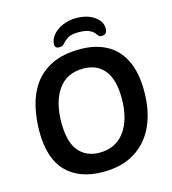

<svg xmlns="http://www.w3.org/2000/svg" viewBox="-127 -989 986 1100"><g transform="rotate(-15 365.5 -439.0)"><path d="M425 -885Q491 -885 533 -855.5Q575 -826 575 -784Q575 -748 543 -748Q531 -748 526 -752.5Q521 -757 516 -764Q509 -778 486 -790.5Q463 -803 417 -803Q374 -803 353 -789Q332 -775 323 -763Q317 -756 310.5 -752Q304 -748 292 -748Q265 -748 265 -770Q265 -801 287 -827Q309 -853 345.5 -869Q382 -885 425 -885ZM350 7Q210 7 132.5 -71.5Q55 -150 55 -311Q55 -385 71 -456Q87 -527 126 -583.5Q165 -640 232.5 -673.5Q300 -707 403 -707Q490 -707 556 -672.5Q622 -638 658.5 -565.5Q695 -493 695 -381Q695 -262 655 -175Q615 -88 538 -40.5Q461 7 350 7ZM358 -105Q454 -105 507 -177Q560 -249 560 -373Q560 -487 515 -541Q470 -595 391 -595Q292 -595 241 -522.5Q190 -450 190 -327Q190 -211 235 -158Q280 -105 358 -105Z"/></g></svg>

Font: Asap SemiBold
Style: Italic
Weight: 600
Italic angle: -6°
Designer: Pablo Cosgaya
Foundry: Omnibus-Type
Version: Version 3.001; ttfautohint (v1.8.3)